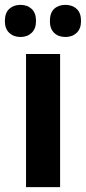

<svg xmlns="http://www.w3.org/2000/svg" viewBox="-49 -769 353 789"><path d="M198 0H58V-547H198ZM-29 -682Q-29 -716 -11 -732.5Q7 -749 35 -749Q63 -749 81 -732.5Q99 -716 99 -683Q99 -651 81 -634Q63 -617 35 -617Q7 -617 -11 -634Q-29 -651 -29 -682ZM156 -682Q156 -716 173.5 -732.5Q191 -749 220 -749Q248 -749 266 -732.5Q284 -716 284 -683Q284 -651 266 -634Q248 -617 220 -617Q191 -617 173.5 -634Q156 -651 156 -682Z"/></svg>

Font: Noto Sans Display Condensed
Style: Bold
Weight: 700
Width: 3
Designer: Monotype Design Team
Foundry: Monotype Imaging Inc.
Version: Version 2.003